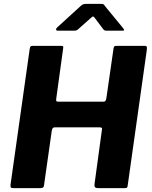

<svg xmlns="http://www.w3.org/2000/svg" viewBox="-20 -981 791 1001"><path d="M265 -317Q259 -317 255.5 -313.5Q252 -310 250 -300L210 -19Q209 -6 203.5 -3Q198 0 185 0H52Q39 0 36.5 -4Q34 -8 35 -19L135 -727Q137 -737 140 -739.5Q143 -742 150 -742H300Q307 -742 309 -739Q311 -736 309 -727L273 -465Q272 -456 274 -453.5Q276 -451 283 -451H520Q528 -451 531 -457.5Q534 -464 535 -472L572 -729Q574 -738 577 -740Q580 -742 587 -742H736Q743 -742 745 -737.5Q747 -733 745 -718L646 -16Q645 -5 642 -2.5Q639 0 626 0H493Q480 0 475.5 -5Q471 -10 473 -23L512 -309Q513 -317 500 -317ZM515 -833 476 -885Q469 -895 465 -895Q461 -895 451 -885L389 -830Q383 -824 378 -822.5Q373 -821 365 -821H281Q273 -821 272.5 -826.5Q272 -832 277 -837L402 -951Q410 -958 417 -959.5Q424 -961 436 -961H508Q518 -961 522.5 -956Q527 -951 530 -946L622 -834Q629 -825 627 -823Q625 -821 615 -821H535Q527 -821 523 -824Q519 -827 515 -833Z"/></svg>

Font: Libre Franklin Thin
Style: Bold Italic
Weight: 700
Italic angle: -8°
Version: Version 3.000